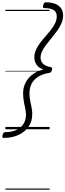

<svg xmlns="http://www.w3.org/2000/svg" viewBox="-47 -1118 566 1661"><path d="M-14 75Q-26 75 -26.5 67Q-27 59 -24 50Q-21 36 -15.5 30.5Q-10 25 0 25Q53 25 93 7.5Q133 -10 155.5 -44.5Q178 -79 178 -129Q177 -145 174.5 -161Q172 -177 168.5 -193Q165 -209 161.5 -227Q158 -245 155.5 -266Q153 -287 153 -311Q153 -360 173.5 -401.5Q194 -443 233 -473Q272 -503 328 -516Q302 -525 285 -540.5Q268 -556 259 -576.5Q250 -597 250 -620Q250 -655 264 -686.5Q278 -718 300 -747Q322 -776 347 -804Q372 -832 394 -860Q416 -888 430 -917.5Q444 -947 444 -977Q444 -1015 416 -1031.5Q388 -1048 337 -1048Q326 -1048 325 -1055.5Q324 -1063 326 -1073Q331 -1087 336 -1092.5Q341 -1098 350 -1098Q397 -1098 430 -1085Q463 -1072 481 -1047Q499 -1022 499 -984Q499 -950 485 -917Q471 -884 448.5 -853Q426 -822 401.5 -792Q377 -762 354.5 -733.5Q332 -705 318 -676.5Q304 -648 304 -620Q304 -598 314 -581Q324 -564 344 -553Q364 -542 392 -537Q401 -535 403.5 -530Q406 -525 403 -512Q398 -498 392.5 -493Q387 -488 378 -487Q324 -479 285.5 -455.5Q247 -432 227.5 -395.5Q208 -359 208 -312Q208 -289 210.5 -270.5Q213 -252 216.5 -235Q220 -218 223.5 -201.5Q227 -185 229.5 -167.5Q232 -150 232 -129Q232 -68 200 -22Q168 24 112.5 49.5Q57 75 -14 75ZM0 513H382V523H0ZM0 -20H382V0H0ZM0 -505H382V-500H0ZM0 -1033H382V-1023H0Z"/></svg>

Font: Playwrite IN Guides
Style: Regular
Weight: 400
Designer: Veronika Burian, José Scaglione
Foundry: TypeTogether
Version: Version 1.003